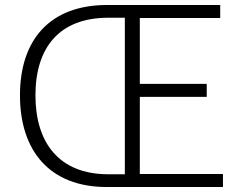

<svg xmlns="http://www.w3.org/2000/svg" viewBox="-20 -749 967 769"><path d="M407 0H873V-52H540V-361H808V-413H540V-677H862V-729H409C180 -729 60 -590 60 -367C60 -144 180 0 407 0ZM414 -51C216 -51 122 -178 122 -367C122 -557 216 -678 414 -678H480V-51Z"/></svg>

Font: GenYoGothic2 TW L
Style: Regular
Weight: 300
Version: Version 2.100;PS 2.1;hotconv 16.6.51;makeotf.lib2.5.65220 DE